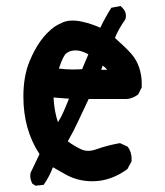

<svg xmlns="http://www.w3.org/2000/svg" viewBox="-20 -585 540 629"><path d="M109.4 -80.1Q56.6 -160.2 56.6 -268.6Q56.6 -335.9 77.1 -384.8Q108.4 -460.9 158.2 -497.1Q169.9 -504.9 184.6 -511.2Q199.2 -517.6 216.8 -517.6Q234.4 -517.6 250 -513.7Q281.2 -506.8 308.6 -494.1Q323.2 -525.4 344.7 -559.6L375 -565.4L380.9 -559.6Q392.6 -547.9 392.6 -533.2Q392.6 -528.3 390.6 -521.5Q369.1 -491.2 356.4 -460.9Q392.6 -428.7 410.2 -408.7Q427.7 -388.7 436 -363.3Q444.3 -337.9 444.3 -312.5Q444.3 -306.6 444.3 -298.8L432.6 -275.4Q413.1 -261.7 395.5 -260.7H270.5L237.3 -190.4Q221.7 -156.2 202.1 -122.1Q221.7 -107.4 244.1 -96.7Q255.9 -90.8 269 -90.8Q282.2 -90.8 297.9 -96.7Q330.1 -108.4 373 -116.2L398.4 -104.5Q411.1 -86.9 411.1 -65.4Q411.1 -62.5 411.1 -56.6L397.5 -31.2Q342.8 8.8 283.2 8.8Q235.4 8.8 196.3 -12.7Q174.8 -24.4 153.3 -37.1Q142.6 -7.8 123 20.5L96.7 23.4L85.9 16.6Q79.1 2.9 79.1 -8.8Q79.1 -12.7 80.1 -18.6ZM155.3 -265.6Q158.2 -217.8 169.9 -184.6Q180.7 -201.2 188.5 -219.7L206.1 -261.7ZM269.5 -407.2Q246.1 -419.9 228 -419.9Q210 -419.9 198.2 -411.1Q187.5 -404.3 172.9 -360.4Q197.3 -357.4 216.3 -357.4Q235.4 -357.4 249 -358.4ZM331.1 -356.4Q325.2 -364.3 316.4 -370.1L311.5 -356.4Z"/></svg>

Font: JasonHandwriting2
Style: SemiBold
Weight: 600
Version: Version 1.04.7